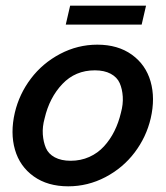

<svg xmlns="http://www.w3.org/2000/svg" viewBox="-20 -653 590 683"><path d="M213.9 -565.4 229.5 -632.8H499.5L483.9 -565.4ZM222.7 9.8Q149.4 9.8 99.9 -25.6Q50.3 -61 33.2 -120.6Q16.1 -180.2 32.7 -252Q48.3 -318.4 89.8 -373.3Q131.3 -428.2 193.8 -461.2Q256.3 -494.1 326.2 -494.1Q399.4 -494.1 449 -458.5Q498.5 -422.9 515.6 -363.3Q532.7 -303.7 516.1 -231.9Q500.5 -165.5 459 -110.6Q417.5 -55.7 355 -22.9Q292.5 9.8 222.7 9.8ZM231.4 -81.1Q267.1 -81.1 297.6 -94.7Q328.1 -108.4 350.1 -132.6Q372.1 -156.7 387 -186.8Q401.9 -216.8 410.2 -252Q418.5 -282.2 416.7 -309.3Q415 -336.4 405.8 -357.4Q396.5 -378.4 373.8 -390.6Q351.1 -402.8 317.4 -402.8Q248 -402.8 201.9 -354.2Q155.8 -305.7 138.7 -231.9Q130.4 -202.1 132.3 -174.8Q134.3 -147.5 143.3 -126.5Q152.3 -105.5 175 -93.3Q197.8 -81.1 231.4 -81.1Z"/></svg>

Font: HK Grotesk SemiBold Italic
Style: Regular
Weight: 600
Italic angle: -13°
Designer: Alfredo Marco Pradil and Stefan Peev
Foundry: Hanken Design Co.
Version: Version 1.000;PS 001.000;hotconv 1.0.88;makeotf.lib2.5.64775